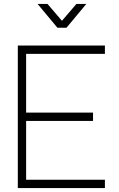

<svg xmlns="http://www.w3.org/2000/svg" viewBox="-20 -950 600 970"><path d="M270 -810H316L416 -930H366L293 -845L220 -930H170ZM510 0V-42H112V-339H450V-381H112V-678H510V-720H70V0Z"/></svg>

Font: Vela Sans ExtLt
Style: Regular
Weight: 200
Designer: Principal design: Mikhail Sharanda - project Manrope.
Design modification: Ravid Balaliev
Foundry: Mikhail Sharanda
Version: Version 1.001